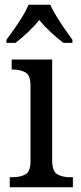

<svg xmlns="http://www.w3.org/2000/svg" viewBox="-20 -786 338 806"><path d="M21 0V-42H33Q64 -42 86 -53.5Q108 -65 108 -109V-426Q108 -470 87 -482Q66 -494 35 -494H29V-536H199V-114Q199 -67 220.5 -54.5Q242 -42 274 -42H286V0ZM7 -619Q21 -638 39.5 -664Q58 -690 74.5 -717Q91 -744 100 -766H191Q201 -744 217.5 -717Q234 -690 252 -664Q270 -638 284 -619V-606H246Q220 -626 193 -651Q166 -676 145 -702Q124 -676 97.5 -651Q71 -626 45 -606H7Z"/></svg>

Font: Noto Serif Tamil SemiCondensed
Style: Regular
Weight: 400
Width: 4
Designer: Indian Type Foundry, Tom Grace, and the Monotype Design Team
Foundry: Monotype Imaging Inc.
Version: Version 2.004; ttfautohint (v1.8.4.7-5d5b)